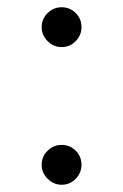

<svg xmlns="http://www.w3.org/2000/svg" viewBox="-20 -495 340 530"><path d="M95 -420Q95 -443 111.5 -459Q128 -475 150 -475Q173 -475 189 -459Q205 -443 205 -420Q205 -398 189 -381.5Q173 -365 150 -365Q128 -365 111.5 -381.5Q95 -398 95 -420ZM95 -40Q95 -63 111.5 -79Q128 -95 150 -95Q173 -95 189 -79Q205 -63 205 -40Q205 -18 189 -1.5Q173 15 150 15Q128 15 111.5 -1.5Q95 -18 95 -40Z"/></svg>

Font: Jost
Style: Regular
Weight: 400
Version: Version 3.500